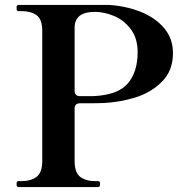

<svg xmlns="http://www.w3.org/2000/svg" viewBox="-20 -757 750 777"><path d="M680 -542Q680 -471 635.5 -426.5Q591 -382 527.5 -362.5Q464 -343 398 -340Q371 -339 321 -339H303Q293 -339 287.5 -333.5Q282 -328 282 -318V-105Q282 -58 305 -41Q328 -24 366 -24H378Q385 -24 385 -13Q385 0 378 0H54Q47 0 47 -13Q47 -24 54 -24H67Q104 -24 127.5 -41Q151 -58 151 -105V-632Q151 -679 128 -695.5Q105 -712 67 -712H54Q47 -712 47 -725Q47 -737 54 -737H420Q489 -733 548.5 -709.5Q608 -686 644 -643.5Q680 -601 680 -542ZM537 -546Q537 -603 508.5 -640Q480 -677 440 -693Q400 -709 364 -709Q282 -709 282 -645V-389Q282 -379 287.5 -373.5Q293 -368 303 -368H357Q456 -372 496.5 -418.5Q537 -465 537 -546Z"/></svg>

Font: Shippori Mincho B1
Style: Bold
Weight: 700
Designer: FONTDASU
Foundry: FONTDASU / Google Inc. / but / Adobe
Version: Version 3.110; ttfautohint (v1.8.3)